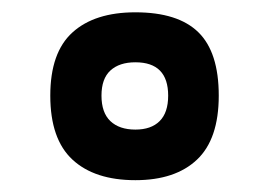

<svg xmlns="http://www.w3.org/2000/svg" viewBox="-20 -696 446 315"><path d="M255.9 -539.1Q255.9 -593.8 202.1 -593.8Q175.8 -593.8 161.1 -580.3Q146.5 -566.9 146.5 -539.1Q146.5 -511.2 161.1 -497.3Q175.8 -483.4 202.1 -483.4Q228 -483.4 241.9 -497.3Q255.9 -511.2 255.9 -539.1ZM338.9 -539.1Q338.9 -467.8 303.2 -434.1Q267.6 -400.4 202.1 -400.4Q135.3 -400.4 98.9 -434.1Q62.5 -467.8 62.5 -539.1Q62.5 -609.9 98.9 -642.8Q135.3 -675.8 202.1 -675.8Q272 -675.8 305.4 -643.1Q338.9 -610.4 338.9 -539.1Z"/></svg>

Font: Concert One
Style: Regular
Weight: 400
Version: Version 1.003